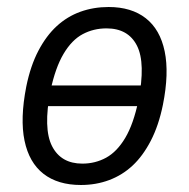

<svg xmlns="http://www.w3.org/2000/svg" viewBox="-20 -519 539 548"><path d="M211 9Q145 9 104 -23Q63 -55 50 -117.5Q37 -180 55 -272Q67 -331 89.5 -374Q112 -417 142 -444.5Q172 -472 209.5 -485.5Q247 -499 290 -499Q355 -499 396 -467Q437 -435 450 -372.5Q463 -310 445 -220Q433 -161 410.5 -117.5Q388 -74 358.5 -46.5Q329 -19 291.5 -5Q254 9 211 9ZM215 -52Q252 -52 283 -69Q314 -86 337.5 -125.5Q361 -165 375 -232Q396 -339 371 -388.5Q346 -438 284 -438Q247 -438 216 -421.5Q185 -405 161.5 -365.5Q138 -326 124 -260Q103 -152 128.5 -102Q154 -52 215 -52ZM98 -216 108 -275H401L391 -216Z"/></svg>

Font: Nunito Sans 10pt Condensed
Style: Italic
Weight: 400
Width: 3
Italic angle: -9°
Designer: Vernon Adams
Foundry: Vernon Adams
Version: Version 3.101;gftools[0.9.27]